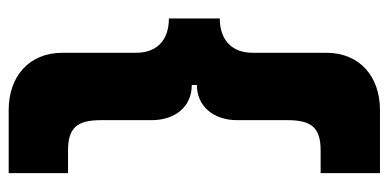

<svg xmlns="http://www.w3.org/2000/svg" viewBox="-252 -508 916 453"><g transform="rotate(90 206.5 -282.0)"><path d="M240 156H389V16H336C282 16 264 -5 264 -62V-181C264 -237 232 -276 181 -276V-288C231 -288 264 -327 264 -383V-502C264 -559 282 -580 336 -580H389V-720H240C162 -720 105 -673 105 -593V-419C105 -372 76 -342 24 -342V-222C77 -222 105 -192 105 -145V29C105 109 162 156 240 156Z"/></g></svg>

Font: Fixel Display ExtraBold
Style: Regular
Weight: 800
Designer: AlfaBravo + MacPaw
Foundry: Kyrylo Tkachov, Marchela Mozhyna, Serhii Makarenko, Maria Weinstein, Zakhar Kryvoshyya
Version: Version 1.211